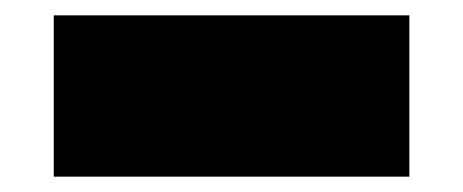

<svg xmlns="http://www.w3.org/2000/svg" viewBox="-20 -560 603 250"><path d="M50 -330V-540H513V-330Z"/></svg>

Font: Boldonse
Style: Regular
Weight: 400
Designer: Universitype Foundry
Foundry: Universitype Foundry
Version: Version 1.000; ttfautohint (v1.8.4.7-5d5b)